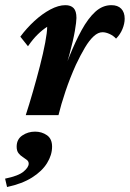

<svg xmlns="http://www.w3.org/2000/svg" viewBox="-70 -457 515 762"><path d="M336.9 -329.1Q319.3 -329.1 301.8 -313Q284.2 -296.9 267.1 -268.1Q250 -239.3 231.4 -200.2Q208 -148.4 189.9 -94.7Q171.9 -41 162.1 0H32.2Q45.9 -42 60.5 -92.8Q75.2 -143.6 88.4 -194.8Q101.6 -246.1 109.4 -287.6Q117.2 -329.1 117.2 -350.6Q98.6 -338.9 79.6 -320.3Q60.5 -301.8 41 -273.4L10.7 -311.5Q35.2 -344.7 66.4 -373.5Q97.7 -402.3 129.9 -419.4Q162.1 -436.5 189.5 -436.5Q210.9 -436.5 222.2 -424.8Q233.4 -413.1 233.4 -385.7Q233.4 -371.1 227.1 -334Q220.7 -296.9 205.1 -239.3Q189.5 -181.6 159.2 -104.5H155.3Q180.7 -171.9 204.6 -231.4Q228.5 -291 253.9 -337.4Q279.3 -383.8 308.1 -410.2Q336.9 -436.5 372.1 -436.5Q397.5 -436.5 411.1 -422.4Q424.8 -408.2 424.8 -382.8Q424.8 -363.3 416 -341.8Q407.2 -320.3 390.6 -303.7Q379.9 -315.4 364.7 -322.3Q349.6 -329.1 336.9 -329.1ZM-42 285.2 -49.8 252Q2.9 241.2 23.4 224.1Q43.9 207 43.9 192.4Q43.9 183.6 36.6 177.7Q29.3 171.9 20 166Q10.7 160.2 3.4 150.9Q-3.9 141.6 -3.9 125Q-3.9 95.7 18.6 80.6Q41 65.4 69.3 65.4Q95.7 65.4 116.2 79.6Q136.7 93.8 136.7 125Q136.7 158.2 116.7 190.4Q96.7 222.7 57.1 247.6Q17.6 272.5 -42 285.2Z"/></svg>

Font: Crimson Pro
Style: Bold Italic
Weight: 700
Italic angle: -12°
Designer: Jacques Le Bailly
Foundry: Baron von Fonthausen
Version: Version 1.003